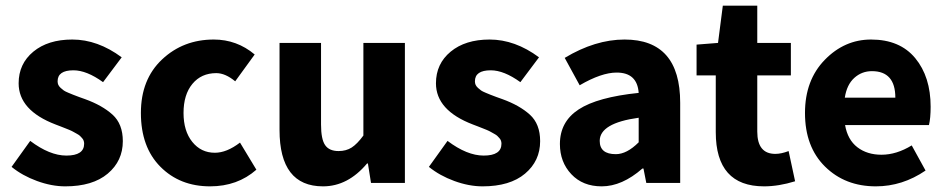

<svg xmlns="http://www.w3.org/2000/svg" viewBox="-20 -648 3353 680"><path d="M211 12Q163 12 111 -7Q59 -26 21 -57L87 -149Q156 -97 215 -97Q278 -97 278 -139Q278 -144 276.5 -149Q275 -154 271 -158.5Q267 -163 263.5 -166.5Q260 -170 252.5 -174Q245 -178 240 -181Q235 -184 225.5 -188Q216 -192 210.5 -194Q205 -196 194 -200.5Q183 -205 177 -207Q46 -257 46 -353Q46 -422 98 -465Q150 -508 236 -508Q326 -508 411 -445L345 -357Q287 -399 240 -399Q184 -399 184 -360Q184 -353 186.5 -347.5Q189 -342 195 -336.5Q201 -331 206 -327.5Q211 -324 222 -319.5Q233 -315 239 -312.5Q245 -310 260 -304.5Q275 -299 281 -297Q342 -275 378.5 -242Q415 -209 415 -148Q415 -78 361.5 -33Q308 12 211 12Z M724 12Q617 12 548 -57.5Q479 -127 479 -248Q479 -367 554 -437.5Q629 -508 737 -508Q819 -508 882 -455L813 -360Q778 -389 746 -389Q693 -389 661.5 -351Q630 -313 630 -248Q630 -184 661 -145.5Q692 -107 741 -107Q783 -107 830 -143L888 -47Q821 12 724 12Z M1124 12Q970 12 970 -188V-496H1117V-207Q1117 -155 1131.5 -134Q1146 -113 1179 -113Q1206 -113 1225.5 -125.5Q1245 -138 1267 -168V-496H1414V0H1294L1283 -69H1280Q1212 12 1124 12Z M1689 12Q1641 12 1589 -7Q1537 -26 1499 -57L1565 -149Q1634 -97 1693 -97Q1756 -97 1756 -139Q1756 -144 1754.5 -149Q1753 -154 1749 -158.5Q1745 -163 1741.5 -166.5Q1738 -170 1730.5 -174Q1723 -178 1718 -181Q1713 -184 1703.5 -188Q1694 -192 1688.5 -194Q1683 -196 1672 -200.5Q1661 -205 1655 -207Q1524 -257 1524 -353Q1524 -422 1576 -465Q1628 -508 1714 -508Q1804 -508 1889 -445L1823 -357Q1765 -399 1718 -399Q1662 -399 1662 -360Q1662 -353 1664.5 -347.5Q1667 -342 1673 -336.5Q1679 -331 1684 -327.5Q1689 -324 1700 -319.5Q1711 -315 1717 -312.5Q1723 -310 1738 -304.5Q1753 -299 1759 -297Q1820 -275 1856.5 -242Q1893 -209 1893 -148Q1893 -78 1839.5 -33Q1786 12 1689 12Z M2111 12Q2044 12 2003.5 -31Q1963 -74 1963 -138Q1963 -217 2029.5 -260.5Q2096 -304 2242 -319Q2237 -391 2164 -391Q2110 -391 2033 -346L1980 -443Q2088 -508 2192 -508Q2389 -508 2389 -284V0H2269L2259 -51H2255Q2183 12 2111 12ZM2161 -102Q2200 -102 2242 -144V-231Q2104 -212 2104 -149Q2104 -102 2161 -102Z M2686 12Q2515 12 2515 -180V-381H2447V-490L2523 -496L2540 -628H2662V-496H2781V-381H2662V-182Q2662 -103 2726 -103Q2747 -103 2773 -113L2796 -6Q2738 12 2686 12Z M3082 12Q2973 12 2902 -58Q2831 -128 2831 -248Q2831 -364 2901 -436Q2971 -508 3065 -508Q3167 -508 3221.5 -442Q3276 -376 3276 -270Q3276 -229 3270 -205H2973Q2982 -153 3016.5 -126.5Q3051 -100 3102 -100Q3155 -100 3209 -133L3258 -44Q3176 12 3082 12ZM2972 -302H3151Q3151 -396 3068 -396Q3032 -396 3005.5 -372Q2979 -348 2972 -302Z"/></svg>

Font: Toshiba Sans
Style: Bold
Weight: 700
Designer: Paul D. Hunt
Foundry: Toshiba Corporation
Version: Version 2.020;PS 2.0;hotconv 1.0.86;makeotf.lib2.5.63406